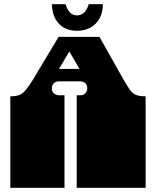

<svg xmlns="http://www.w3.org/2000/svg" viewBox="-20 -891 740 911"><path d="M29 0V-135Q29 -152 29 -156.5Q29 -161 29 -163Q29 -165 29 -171V-172Q29 -179 29 -180.5Q29 -182 29 -187.5Q29 -193 29 -209V-260Q29 -277 29 -281.5Q29 -286 29 -288Q29 -290 29 -296V-297Q29 -304 29 -305.5Q29 -307 29 -312.5Q29 -318 29 -334V-434Q53 -434 69.5 -439.5Q86 -445 101 -462.5Q116 -480 137 -514L258 -716H452L564 -517Q583 -484 595.5 -466Q608 -448 624.5 -441Q641 -434 671 -434V0H344V-135Q344 -152 344 -156.5Q344 -161 344 -163Q344 -165 344 -171V-172Q344 -179 344 -180.5Q344 -182 344 -187.5Q344 -193 344 -209V-260Q344 -277 344 -281.5Q344 -286 344 -288Q344 -290 344 -296V-297Q344 -304 344 -305.5Q344 -307 344 -312.5Q344 -318 344 -334V-439H360Q376 -439 385 -448.5Q394 -458 394 -473Q394 -487 385 -496Q376 -505 360 -505H260Q242 -505 234 -494.5Q226 -484 226 -472Q226 -456 236.5 -447.5Q247 -439 260 -439H286V0ZM260 -564H357L309 -647ZM345 -745Q291 -745 259.5 -778.5Q228 -812 226 -871H291Q307 -818 345 -818Q385 -818 401 -871H468Q468 -814 434.5 -779.5Q401 -745 345 -745Z"/></svg>

Font: Danfo
Style: Regular
Weight: 400
Designer: Seyi Olusanya, David Udoh, Eyiyemi Adegbite, Mirko Velimirović
Version: Version 1.000